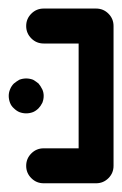

<svg xmlns="http://www.w3.org/2000/svg" viewBox="-20 -420 280 440"><path d="M240.2 -40Q240.2 -23.4 228.5 -11.7Q216.8 0 200.2 0Q160.2 0 80.1 0Q63.5 0 51.8 -11.7Q40 -23.4 40 -40Q40 -56.6 51.8 -68.4Q63.5 -80.1 80.1 -80.1Q106.4 -80.1 160.2 -80.1Q160.2 -160.2 160.2 -320.3Q133.8 -320.3 80.1 -320.3Q63.5 -320.3 51.8 -332Q40 -343.8 40 -360.4Q40 -377 51.8 -388.7Q63.5 -400.4 80.1 -400.4Q120.1 -400.4 200.2 -400.4Q216.8 -400.4 228.5 -388.7Q240.2 -377 240.2 -360.4Q240.2 -280.3 240.2 -200.2Q240.2 -120.1 240.2 -40ZM68.4 -171.9Q62.5 -166 55.7 -163.1Q47.9 -160.2 40 -160.2Q32.2 -160.2 24.4 -163.1Q17.6 -166 11.7 -171.9Q5.9 -176.8 2.9 -184.6Q0 -192.4 0 -200.2Q0 -208 2.9 -214.8Q5.9 -222.7 11.7 -228.5Q17.6 -233.4 24.4 -237.3Q32.2 -240.2 40 -240.2Q47.9 -240.2 55.7 -237.3Q62.5 -233.4 68.4 -228.5Q73.2 -222.7 77.1 -214.8Q80.1 -208 80.1 -200.2Q80.1 -192.4 77.1 -184.6Q73.2 -176.8 68.4 -171.9Z"/></svg>

Font: Stray Robotalk
Style: Regular
Weight: 400
Designer: Faina Iasen
Version: Version 1.0